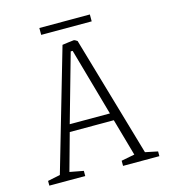

<svg xmlns="http://www.w3.org/2000/svg" viewBox="-105 -780 758 863"><g transform="rotate(-15 274.0 -348.0)"><path d="M18 -22 76 -34 239 -596Q251 -598 268 -600Q285 -602 294 -603Q297 -603 309 -595L472 -34L530 -22V0H361V-24L423 -36L374 -209H169L121 -36L185 -24V0H18ZM365 -243 276 -558H267L178 -243ZM158 -696H393V-664H158Z"/></g></svg>

Font: Grenze ExtraLight
Style: Regular
Weight: 275
Designer: Renata Polastri
Foundry: Omnibus-Type
Version: Version 1.002; ttfautohint (v1.8)